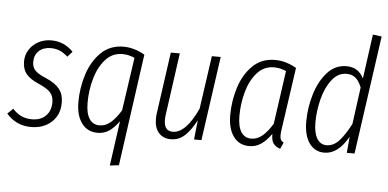

<svg xmlns="http://www.w3.org/2000/svg" viewBox="-64 -862 2400 1188"><g transform="rotate(5 1136.5 -268.5)"><path d="M364 -475 334 -442Q309 -465 284 -475.5Q259 -486 228 -486Q183 -486 155 -460.5Q127 -435 127 -391Q127 -359 146.5 -338.5Q166 -318 215 -298Q273 -273 299 -240Q325 -207 325 -156Q325 -80 275.5 -34.5Q226 11 148 11Q56 11 -5 -59L29 -92Q54 -65 82.5 -51Q111 -37 150 -37Q204 -37 235.5 -68.5Q267 -100 267 -153Q267 -189 247.5 -212Q228 -235 176 -258Q119 -282 94.5 -312Q70 -342 70 -389Q70 -429 90.5 -462Q111 -495 147 -514.5Q183 -534 228 -534Q307 -534 364 -475Z M694 -73Q667 -34 635 -11.5Q603 11 561 11Q499 11 463 -37Q427 -85 427 -170Q427 -256 453.5 -340Q480 -424 536 -479Q592 -534 676 -534Q742 -534 808 -496L711 199L655 206ZM701 -141 749 -471Q711 -488 674 -488Q610 -488 567.5 -440Q525 -392 504.5 -319Q484 -246 484 -170Q484 -104 506 -70Q528 -36 570 -36Q607 -36 639 -63.5Q671 -91 701 -141Z M914 -106Q914 -127 916 -138L970 -523H1026L972 -135Q970 -124 970 -104Q970 -70 984 -53Q998 -36 1024 -36Q1106 -36 1178 -193L1225 -523H1280L1206 0H1160L1173 -121Q1141 -59 1104 -24Q1067 11 1016 11Q969 11 941.5 -20Q914 -51 914 -106Z M1750 -496 1695 -114Q1691 -90 1691 -71Q1691 -55 1696 -45.5Q1701 -36 1714 -29L1696 11Q1667 2 1653 -18Q1639 -38 1640 -77Q1611 -35 1578 -12Q1545 11 1503 11Q1441 11 1405.5 -37Q1370 -85 1370 -170Q1370 -257 1396 -340.5Q1422 -424 1477.5 -479Q1533 -534 1617 -534Q1684 -534 1750 -496ZM1427 -170Q1427 -104 1449 -70Q1471 -36 1512 -36Q1549 -36 1581 -63Q1613 -90 1643 -140L1690 -471Q1652 -488 1615 -488Q1552 -488 1509.5 -440Q1467 -392 1447 -319Q1427 -246 1427 -170Z M2261 -736 2157 0H2109L2118 -101Q2055 11 1970 11Q1910 11 1876 -37.5Q1842 -86 1842 -171Q1842 -254 1866.5 -338Q1891 -422 1940.5 -478Q1990 -534 2061 -534Q2135 -534 2168 -467L2206 -743ZM1899 -171Q1899 -106 1920 -71Q1941 -36 1980 -36Q2022 -36 2056.5 -73Q2091 -110 2128 -181L2159 -410Q2145 -447 2123 -467Q2101 -487 2065 -487Q2012 -487 1974 -438Q1936 -389 1917.5 -315.5Q1899 -242 1899 -171Z"/></g></svg>

Font: Fira Sans Extra Condensed Light
Style: Italic
Weight: 300
Width: 3
Italic angle: -8°
Designer: Carrois Corporate & Edenspiekermann AG
Foundry: Carrois Corporate GbR & Edenspiekermann AG
Version: Version 4.203